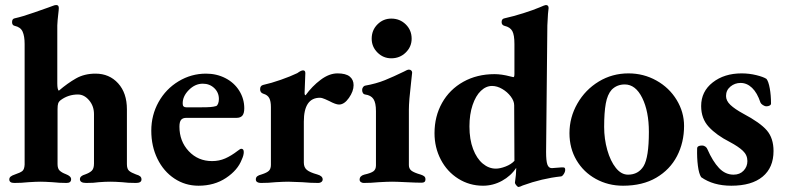

<svg xmlns="http://www.w3.org/2000/svg" viewBox="-20 -725 3125 764"><path d="M17 -11Q17 -18 22.5 -22.5Q28 -27 40 -31Q61 -38 69 -44.5Q77 -51 78 -70V-550Q78 -581 70 -599Q62 -617 39 -622Q28 -624 28 -637Q28 -650 38 -652Q70 -659 116.5 -675.5Q163 -692 172 -695L191 -702Q198 -705 204 -705Q214 -705 214 -693Q214 -686 211.5 -666Q209 -646 208 -624V-393Q208 -369 214 -364Q249 -394 282.5 -413Q316 -432 360 -432Q415 -432 450 -393.5Q485 -355 485 -290V-72Q485 -53 493.5 -45.5Q502 -38 521 -31Q532 -28 537.5 -23.5Q543 -19 543 -11Q543 3 521 3Q488 3 466 0Q438 -2 419 -2Q399 -2 373 0Q355 3 323 3Q298 3 298 -12Q298 -25 319 -31Q336 -37 345 -45.5Q354 -54 354 -74V-271Q354 -303 334.5 -326Q315 -349 290 -349Q252 -349 222 -327Q214 -321 211.5 -313.5Q209 -306 209 -291V-72Q209 -54 217.5 -46Q226 -38 242 -32Q263 -24 263 -12Q263 3 245 3Q216 3 189 0Q157 -2 141 -2Q125 -2 93 0Q66 3 37 3Q17 3 17 -11Z M582 -205Q582 -267 611 -319Q640 -371 690.5 -401.5Q741 -432 800 -432Q842 -432 877 -414Q912 -396 932 -364Q952 -332 952 -294Q952 -274 944.5 -265Q937 -256 921 -256H721Q707 -256 700.5 -248Q694 -240 694 -221Q694 -163 731 -123.5Q768 -84 824 -84Q852 -84 876 -94.5Q900 -105 926 -125Q936 -133 940 -133Q950 -133 950 -120Q950 -107 942 -90Q926 -48 879.5 -17Q833 14 770 14Q717 14 674 -14.5Q631 -43 606.5 -93Q582 -143 582 -205ZM781 -298Q804 -298 817 -299Q830 -300 840 -303Q845 -305 848 -313Q851 -321 851 -331Q851 -357 832.5 -374.5Q814 -392 787 -392Q756 -392 731 -366.5Q706 -341 707 -312Q707 -298 721 -298Z M998 -11Q998 -19 1003.5 -23.5Q1009 -28 1021 -31Q1043 -38 1050.5 -46Q1058 -54 1058 -69V-299Q1058 -322 1051.5 -334.5Q1045 -347 1028 -352Q1015 -356 1015 -370Q1015 -384 1027 -387Q1059 -394 1097.5 -407.5Q1136 -421 1163 -434Q1178 -445 1186 -445Q1195 -445 1195 -434L1192 -355Q1192 -346 1196 -346Q1222 -382 1256 -407.5Q1290 -433 1323 -433Q1356 -433 1371.5 -420.5Q1387 -408 1387 -386Q1387 -362 1368.5 -335.5Q1350 -309 1329 -309Q1316 -309 1290 -323Q1286 -325 1273.5 -330.5Q1261 -336 1253 -336Q1189 -336 1189 -241V-78Q1189 -59 1201 -49Q1213 -39 1242 -31Q1264 -25 1264 -11Q1264 -5 1259 -1Q1254 3 1247 3Q1215 3 1183 0Q1143 -2 1127 -2Q1110 -2 1076 0Q1049 3 1018 3Q1009 3 1003.5 -0.5Q998 -4 998 -11Z M1411 0ZM1411 -10Q1411 -25 1429 -30Q1456 -36 1466 -43.5Q1476 -51 1476 -67V-283Q1476 -316 1466 -331Q1456 -346 1433 -349Q1427 -350 1424 -355Q1421 -360 1421 -367Q1421 -373 1424.5 -378Q1428 -383 1432 -384Q1477 -392 1511.5 -406Q1546 -420 1587 -440Q1601 -448 1607 -448Q1613 -448 1616.5 -444.5Q1620 -441 1620 -436L1616 -399Q1607 -323 1607 -289V-68Q1607 -54 1617 -46Q1627 -38 1655 -30Q1664 -27 1668.5 -23Q1673 -19 1673 -11Q1673 2 1658 2Q1637 2 1597 0Q1557 -2 1540 -2Q1523 -2 1487 0Q1457 3 1427 3Q1421 3 1416 -0.5Q1411 -4 1411 -10ZM1459 -571Q1459 -605 1482 -628Q1505 -651 1537 -651Q1571 -651 1594.5 -628Q1618 -605 1618 -571Q1618 -539 1594.5 -516Q1571 -493 1537 -493Q1505 -493 1482 -516Q1459 -539 1459 -571Z M2219 -59Q2225 -59 2227 -57Q2229 -55 2229 -49Q2229 -41 2223 -32Q2217 -23 2212 -23Q2137 -15 2060 13Q2048 19 2043 19Q2040 19 2034.5 12.5Q2029 6 2029 2Q2034 -33 2034 -51V-57Q2013 -25 1977.5 -5.5Q1942 14 1902 14Q1848 14 1803.5 -14Q1759 -42 1734 -90Q1709 -138 1709 -195Q1709 -262 1739 -315.5Q1769 -369 1823.5 -399.5Q1878 -430 1948 -430Q1976 -430 2010 -421L2023 -418Q2027 -418 2027 -431V-550Q2027 -586 2018.5 -601.5Q2010 -617 1988 -622Q1976 -625 1976 -637Q1976 -650 1987 -652Q2023 -660 2062.5 -672.5Q2102 -685 2128 -696Q2148 -705 2152 -705Q2163 -705 2163 -693Q2162 -689 2160.5 -669.5Q2159 -650 2158 -624L2153 -120Q2153 -85 2158 -70.5Q2163 -56 2176 -56L2215 -59ZM2163 -693ZM2027 -85 2026 -306Q2026 -323 2012.5 -341Q1999 -359 1978.5 -371Q1958 -383 1938 -383Q1914 -383 1893.5 -363.5Q1873 -344 1860.5 -307Q1848 -270 1848 -222Q1848 -170 1862.5 -132Q1877 -94 1901 -74Q1925 -54 1953 -54Q1970 -54 1992 -62.5Q2014 -71 2027 -85Z M2246 -195Q2246 -258 2277.5 -313Q2309 -368 2362.5 -400.5Q2416 -433 2481 -433Q2541 -433 2592 -404.5Q2643 -376 2672.5 -327.5Q2702 -279 2702 -224Q2702 -158 2674 -104Q2646 -50 2591.5 -18Q2537 14 2459 14Q2400 14 2351 -13Q2302 -40 2274 -87.5Q2246 -135 2246 -195ZM2541 -64Q2562 -99 2562 -200Q2562 -282 2535.5 -335.5Q2509 -389 2466 -389Q2435 -389 2414 -368Q2397 -349 2390.5 -313Q2384 -277 2384 -220Q2384 -172 2396.5 -128Q2409 -84 2430.5 -57Q2452 -30 2479 -30Q2520 -30 2541 -64Z M2770 -20Q2761 -34 2757 -65.5Q2753 -97 2754 -134Q2754 -146 2774 -146Q2781 -146 2787 -141.5Q2793 -137 2795 -131Q2816 -83 2841 -56.5Q2866 -30 2899 -30Q2924 -30 2939 -46Q2954 -62 2954 -84Q2954 -108 2936 -125Q2918 -142 2884 -160Q2831 -187 2800.5 -220Q2770 -253 2770 -303Q2770 -361 2816 -397Q2862 -433 2931 -433Q2961 -433 2989.5 -426Q3018 -419 3030 -411Q3038 -401 3043 -373.5Q3048 -346 3048 -313Q3048 -308 3042.5 -305Q3037 -302 3030 -302Q3023 -302 3015.5 -307Q3008 -312 3006 -317Q2993 -356 2972.5 -375.5Q2952 -395 2927 -395Q2904 -395 2886.5 -380.5Q2869 -366 2869 -343Q2869 -324 2886.5 -307.5Q2904 -291 2937 -273Q3005 -237 3031.5 -206Q3058 -175 3058 -124Q3058 -58 3014.5 -22Q2971 14 2890 14Q2818 14 2770 -20Z"/></svg>

Font: EB Garamond
Style: Bold
Weight: 700
Designer: Georg Duffner and Octavio Pardo
Foundry: Georg Duffner
Version: Version 1.000; ttfautohint (v1.6)